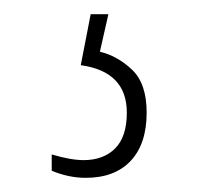

<svg xmlns="http://www.w3.org/2000/svg" viewBox="-20 -29 292 271"><path d="M101 222Q77 222 53 212V189Q80 197 98 197Q126 197 142.5 180.5Q159 164 159 130Q159 72 94 63L108 -9H133L121 44Q146 50 166.5 69.5Q187 89 187 130Q187 174 164.5 198Q142 222 101 222Z"/></svg>

Font: Noto Serif Tamil ExtraCondensed Thin
Style: Regular
Weight: 100
Width: 2
Designer: Indian Type Foundry, Tom Grace, and the Monotype Design Team
Foundry: Monotype Imaging Inc.
Version: Version 2.004; ttfautohint (v1.8.4.7-5d5b)